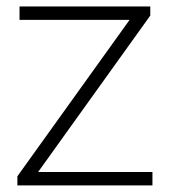

<svg xmlns="http://www.w3.org/2000/svg" viewBox="-20 -560 511 580"><path d="M32.5 0V-27.5L381.5 -514V-500H39V-540.5H434V-513L85.5 -27V-40.5H440.5V0Z"/></svg>

Font: Encode Sans SemiExpanded ExtraLight
Style: Regular
Weight: 250
Width: 6
Designer: Multiple Designers
Foundry: Impallari Type
Version: Version 3.002